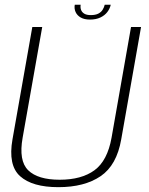

<svg xmlns="http://www.w3.org/2000/svg" viewBox="-20 -789 632 814"><path d="M227.5 4.5Q338 4.5 406.5 -42Q475 -88.5 494 -198.5L578 -674.5H535.5L453 -205.5Q435.5 -107.5 380.5 -67.2Q325.5 -27 233 -27Q140.5 -27 99.5 -67.2Q58.5 -107.5 76 -205.5L159 -674.5H117L33 -198.5Q13.5 -88.5 65.2 -42Q117 4.5 227.5 4.5ZM361.5 -706Q387 -706 405.5 -714.8Q424 -723.5 435 -738Q446 -752.5 449.5 -769H424Q421.5 -758 415.2 -747.8Q409 -737.5 396.8 -731.2Q384.5 -725 365 -725Q347 -725 337 -731.2Q327 -737.5 323.5 -747.5Q320 -757.5 322 -769H297Q294 -752.5 300.5 -738Q307 -723.5 322.2 -714.8Q337.5 -706 361.5 -706Z"/></svg>

Font: Anybody UltraCondensed Thin ExtraLight
Style: Italic
Weight: 250
Italic angle: -10°
Version: Version 1.111